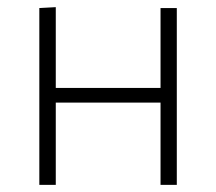

<svg xmlns="http://www.w3.org/2000/svg" viewBox="-20 -517 604 537"><path d="M90 0V-494.5L136 -497V-271H429V-494.5H474.5V0H429V-230H136V0Z"/></svg>

Font: Commissioner ExtraLight
Style: Regular
Weight: 200
Designer: Kostas Bartsokas
Foundry: Kostas Bartsokas
Version: Version 1.000; ttfautohint (v1.8.3)